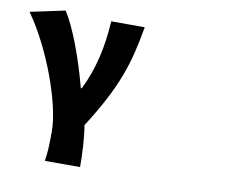

<svg xmlns="http://www.w3.org/2000/svg" viewBox="-87 -647 1170 994"><g transform="rotate(10 498.5 -150.5)"><path d="M209 242H394C394 178 391 96 379 24C526 -206 565 -336 598 -529H422C414 -394 388 -275 332 -161H327C285 -321 228 -469 180 -543L-3 -504C121 -330 218 -55 218 84C218 164 216 195 209 242Z"/></g></svg>

Font: コーポレート・ロゴ ver3 Bold
Style: Regular
Weight: 700
Designer: [KANA_main] LOGOTYPE.JP [Source Han Sans] Ryoko NISHIZUKA 西塚涼子 (kana, bopomofo & ideographs); Paul D. Hunt (Latin, Greek
Version: Version 12.001;FEAKit 1.0